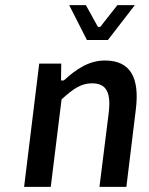

<svg xmlns="http://www.w3.org/2000/svg" viewBox="-20 -739 580 749"><path d="M178 -10 220 -350 221 -352C265 -392 296 -414 339 -414C394 -414 414 -380 404 -298L368 -10H473L510 -313C525 -436 489 -503 389 -503C327 -503 277 -469 230 -426L228 -425H218L219 -491H133L74 -10ZM401 -583 506 -719H438L371 -634H362L315 -719H250L319 -583Z"/></svg>

Font: Falling Sky
Style: LightObl
Weight: 400
Designer: Paul D. Hunt
Foundry: Adobe Systems Incorporated
Version: Version 1.02